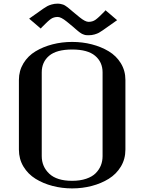

<svg xmlns="http://www.w3.org/2000/svg" viewBox="-20 -1021 790 1051"><path d="M344.7 -903.3Q314 -928.2 295.9 -928.2Q274.4 -928.2 258.5 -917.2Q242.7 -906.2 209.5 -872.1L203.1 -864.7L139.6 -918.9L217.8 -974.1Q230 -982.4 239 -987.3Q248 -992.2 263.2 -996.6Q278.3 -1001 294.9 -1001Q304.2 -1001 312.3 -999.3Q320.3 -997.6 325.7 -995.8Q331.1 -994.1 339.4 -988.5Q347.7 -982.9 351.1 -980.2Q354.5 -977.5 365.2 -968.5Q376 -959.5 380.4 -955.6L416 -926.3Q446.8 -901.4 464.8 -901.4Q486.3 -901.4 502.2 -912.4Q518.1 -923.3 551.3 -957.5L557.6 -964.8L621.1 -910.6L543 -855.5Q530.3 -846.7 521.5 -841.8Q512.7 -836.9 497.6 -832.5Q482.4 -828.1 465.8 -828.1Q458 -828.1 451.7 -828.6Q445.3 -829.1 438.7 -831.8Q432.1 -834.5 428.5 -835.9Q424.8 -837.4 417.7 -842.8Q410.6 -848.1 407.5 -850.6Q404.3 -853 394.5 -861.6Q384.8 -870.1 380.4 -874ZM375 -31.2Q418.5 -31.2 451.7 -42.5Q484.9 -53.7 503.9 -73Q522.9 -92.3 532.2 -115.7Q541.5 -139.2 541.5 -166.5V-625Q541.5 -681.2 500.7 -715.6Q460 -750 375 -750Q289.6 -750 249 -715.8Q208.5 -681.6 208.5 -625V-166.5Q208.5 -108.9 249.8 -70.1Q291 -31.2 375 -31.2ZM83.5 -583.5Q83.5 -633.8 108.4 -674.6Q133.3 -715.3 174.8 -740.2Q216.3 -765.1 267.6 -778.3Q318.8 -791.5 375 -791.5Q431.2 -791.5 482.4 -778.3Q533.7 -765.1 575.2 -740.2Q616.7 -715.3 641.6 -674.6Q666.5 -633.8 666.5 -583.5V-202.1Q666.5 -150.4 641.6 -109.1Q616.7 -67.9 575.2 -42.2Q533.7 -16.6 482.4 -3.2Q431.2 10.3 375 10.3Q318.8 10.3 267.6 -3.2Q216.3 -16.6 174.8 -42.2Q133.3 -67.9 108.4 -109.1Q83.5 -150.4 83.5 -202.1Z"/></svg>

Font: Resagnicto
Style: Bold
Weight: 700
Version: Version 0.9991